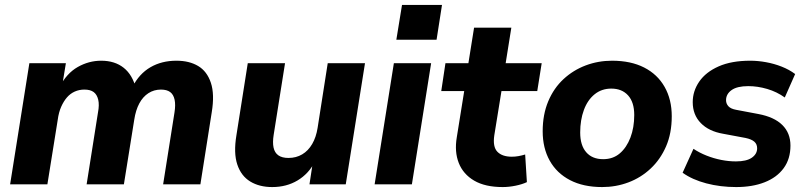

<svg xmlns="http://www.w3.org/2000/svg" viewBox="-20 -747 3267 778"><path d="M21 0 99 -491H247L231 -394H221Q250 -450 295 -475.5Q340 -501 390 -501Q445 -501 481 -472.5Q517 -444 531 -388L517 -395Q544 -448 589.5 -474.5Q635 -501 695 -501Q747 -501 783 -479.5Q819 -458 834.5 -411.5Q850 -365 838 -292L792 0H641L687 -291Q692 -322 687.5 -343Q683 -364 669.5 -374Q656 -384 632 -384Q604 -384 581.5 -369.5Q559 -355 544.5 -328Q530 -301 524 -262L482 0H331L377 -291Q383 -322 378 -343Q373 -364 359.5 -374Q346 -384 322 -384Q301 -384 283 -376Q265 -368 251.5 -352.5Q238 -337 228 -314.5Q218 -292 214 -262L172 0Z M1083 11Q1031 11 994 -11.5Q957 -34 941.5 -80.5Q926 -127 938 -199L984 -491H1135L1089 -201Q1084 -170 1088.5 -149Q1093 -128 1108 -117.5Q1123 -107 1149 -107Q1180 -107 1204.5 -121.5Q1229 -136 1245 -163.5Q1261 -191 1267 -229L1308 -491H1459L1381 0H1234L1248 -92H1256Q1231 -43 1186 -16Q1141 11 1083 11Z M1586 -586 1609 -727H1771L1749 -586ZM1498 0 1576 -491H1727L1649 0Z M2017 11Q1946 11 1901.5 -15Q1857 -41 1839 -86.5Q1821 -132 1831 -191L1861 -378H1768L1785 -491H1878L1901 -635H2052L2029 -491H2175L2157 -378H2012L1983 -199Q1976 -152 1995.5 -132Q2015 -112 2054 -112Q2068 -112 2081.5 -114.5Q2095 -117 2108 -121L2115 -9Q2096 0 2069 5.5Q2042 11 2017 11Z M2420 11Q2344 11 2290 -17Q2236 -45 2207.5 -96Q2179 -147 2179 -215Q2179 -283 2201.5 -336.5Q2224 -390 2263.5 -426.5Q2303 -463 2353.5 -482Q2404 -501 2460 -501Q2536 -501 2590 -473.5Q2644 -446 2673 -395Q2702 -344 2702 -276Q2702 -207 2679 -154Q2656 -101 2616.5 -64Q2577 -27 2526.5 -8Q2476 11 2420 11ZM2424 -102Q2464 -102 2491.5 -125.5Q2519 -149 2534.5 -189.5Q2550 -230 2550 -281Q2550 -333 2525 -360.5Q2500 -388 2457 -388Q2418 -388 2389.5 -365Q2361 -342 2346 -301.5Q2331 -261 2331 -210Q2331 -158 2355.5 -130Q2380 -102 2424 -102Z M2963 11Q2899 11 2842 -4Q2785 -19 2746 -47L2790 -144Q2814 -128 2843 -116.5Q2872 -105 2902.5 -99Q2933 -93 2962 -93Q3005 -93 3026.5 -108Q3048 -123 3048 -146Q3048 -163 3036.5 -173Q3025 -183 3001 -188L2910 -205Q2852 -215 2819.5 -248.5Q2787 -282 2787 -333Q2787 -378 2813.5 -416.5Q2840 -455 2892 -478Q2944 -501 3020 -501Q3051 -501 3084 -495Q3117 -489 3147.5 -477Q3178 -465 3202 -447L3160 -352Q3128 -375 3089 -386.5Q3050 -398 3012 -398Q2967 -398 2944.5 -382Q2922 -366 2922 -341Q2922 -327 2931.5 -316.5Q2941 -306 2963 -302L3053 -285Q3117 -273 3150 -240.5Q3183 -208 3183 -157Q3183 -103 3155.5 -65.5Q3128 -28 3078.5 -8.5Q3029 11 2963 11Z"/></svg>

Font: Nunito Sans 12pt ExtraLight 12pt ExtraBold
Style: Italic
Weight: 800
Italic angle: -9°
Version: Version 3.101;gftools[0.9.27]